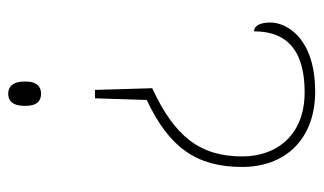

<svg xmlns="http://www.w3.org/2000/svg" viewBox="-176 -588 769 456"><g transform="rotate(90 208.0 -359.5)"><path d="M193 -201H213L217 -324C329 -377 376 -441 376 -551C376 -651 312 -724 197 -724C70 -724 33 -656 33 -618C33 -594 40 -579 54 -579C54 -639 80 -699 199 -699C299 -699 351 -634 351 -551C351 -448 301 -389 189 -337ZM202 5C218 5 231 -4 231 -35C231 -65 218 -73 202 -73C187 -73 173 -65 173 -35C173 -4 187 5 202 5Z"/></g></svg>

Font: Noto Serif Malayalam Thin
Style: Regular
Weight: 100
Designer: Indian type Foundry, Jelle Bosma, Monotype Design Team
Foundry: Monotype Imaging Inc.
Version: Version 2.104